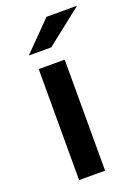

<svg xmlns="http://www.w3.org/2000/svg" viewBox="-143 -806 628 868"><g transform="rotate(-20 171.5 -372.0)"><path d="M82 0V-534H207V0ZM61 -607 196 -744H343L169 -607Z"/></g></svg>

Font: Montserrat SemiBold
Style: Regular
Weight: 600
Designer: Julieta Ulanovsky
Foundry: Julieta Ulanovsky
Version: Version 9.000; ttfautohint (v1.8.4.7-5d5b)